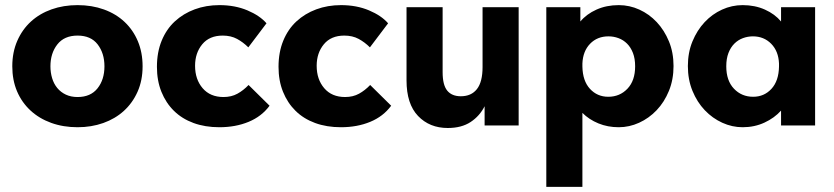

<svg xmlns="http://www.w3.org/2000/svg" viewBox="-20 -490 3258 750"><path d="M283 7Q227 7 180 -10Q133 -27 99 -58.5Q65 -90 46.5 -133.5Q28 -177 28 -231Q28 -286 47.5 -330.5Q67 -375 101 -406Q135 -437 181.5 -453.5Q228 -470 283 -470Q339 -470 386 -453Q433 -436 466.5 -404.5Q500 -373 518.5 -329Q537 -285 537 -231Q537 -176 517.5 -132Q498 -88 464 -57Q430 -26 383.5 -9.5Q337 7 283 7ZM283 -111Q334 -111 361 -145Q388 -179 388 -231Q388 -282 361.5 -316.5Q335 -351 283 -351Q231 -351 204 -316.5Q177 -282 177 -231Q177 -207 183.5 -185Q190 -163 203.5 -146.5Q217 -130 237 -120.5Q257 -111 283 -111Z M837 7Q781 7 736 -9.5Q691 -26 659.5 -57Q628 -88 610.5 -131.5Q593 -175 593 -229Q593 -286 611.5 -331Q630 -376 663 -406.5Q696 -437 740.5 -453.5Q785 -470 837 -470Q898 -470 946.5 -449.5Q995 -429 1021 -399L950 -305Q930 -325 906 -338Q882 -351 850 -351Q798 -351 770 -317Q742 -283 742 -233Q742 -180 771.5 -145.5Q801 -111 853 -111Q884 -111 907.5 -124Q931 -137 951 -158L1033 -77Q1002 -35 951 -14Q900 7 837 7Z M1312 7Q1256 7 1211 -9.5Q1166 -26 1134.5 -57Q1103 -88 1085.5 -131.5Q1068 -175 1068 -229Q1068 -286 1086.5 -331Q1105 -376 1138 -406.5Q1171 -437 1215.5 -453.5Q1260 -470 1312 -470Q1373 -470 1421.5 -449.5Q1470 -429 1496 -399L1425 -305Q1405 -325 1381 -338Q1357 -351 1325 -351Q1273 -351 1245 -317Q1217 -283 1217 -233Q1217 -180 1246.5 -145.5Q1276 -111 1328 -111Q1359 -111 1382.5 -124Q1406 -137 1426 -158L1508 -77Q1477 -35 1426 -14Q1375 7 1312 7Z M1729 10Q1658 10 1613 -37Q1568 -84 1568 -176V-462H1709V-208Q1709 -158 1727 -136Q1745 -114 1780 -114Q1821 -114 1843 -142Q1865 -170 1865 -228V-462H2006V0H1873V-75Q1854 -37 1818.5 -13.5Q1783 10 1729 10Z M2114 240V-462H2247V-406Q2271 -435 2310 -452.5Q2349 -470 2397 -470Q2439 -470 2477.5 -452.5Q2516 -435 2545.5 -403.5Q2575 -372 2593 -328.5Q2611 -285 2611 -232Q2611 -179 2593 -135Q2575 -91 2545 -59.5Q2515 -28 2476.5 -10.5Q2438 7 2397 7Q2354 7 2317.5 -8Q2281 -23 2255 -49V240ZM2357 -348Q2313 -348 2285 -319Q2257 -290 2255 -242V-230Q2256 -174 2284.5 -143Q2313 -112 2356 -112Q2401 -112 2431 -143.5Q2461 -175 2461 -231Q2461 -261 2452.5 -283Q2444 -305 2429.5 -319.5Q2415 -334 2396 -341Q2377 -348 2357 -348Z M2881 7Q2840 7 2801.5 -10.5Q2763 -28 2733 -59.5Q2703 -91 2685 -135Q2667 -179 2667 -232Q2667 -285 2685 -328.5Q2703 -372 2732.5 -403.5Q2762 -435 2800.5 -452.5Q2839 -470 2881 -470Q2929 -470 2968 -452.5Q3007 -435 3031 -406V-462H3164V0H3031V-58Q3005 -29 2966 -11Q2927 7 2881 7ZM2922 -112Q2965 -112 2993.5 -143Q3022 -174 3023 -230V-242Q3021 -290 2992.5 -319Q2964 -348 2921 -348Q2901 -348 2882 -341Q2863 -334 2848.5 -319.5Q2834 -305 2825.5 -283Q2817 -261 2817 -231Q2817 -175 2847 -143.5Q2877 -112 2922 -112Z"/></svg>

Font: Tilda Sans Extra Bold
Style: Regular
Weight: 800
Designer: ParaType Ltd
Foundry: ParaType Ltd
Version: Version 1.009